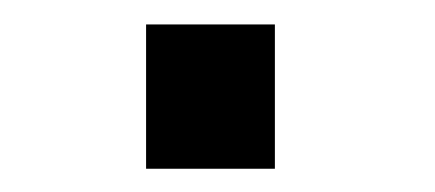

<svg xmlns="http://www.w3.org/2000/svg" viewBox="-20 -430 365 161"><path d="M102.5 -288.5V-409.5H210.5V-288.5Z"/></svg>

Font: HK Grotesk Medium
Style: Regular
Weight: 500
Designer: Alfredo Marco Pradil
Foundry: Hanken Design Co.
Version: Version 3.001;FEAKit 1.0